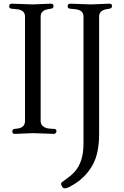

<svg xmlns="http://www.w3.org/2000/svg" viewBox="-20 -724 674 1044"><path d="M61 4Q47 4 47 -8.5Q47 -21 58 -23L75 -25Q116 -30 116 -66V-634Q116 -670 70 -674L41 -677Q30 -679 30 -690Q30 -704 44 -704L157 -700L256 -704Q271 -704 271 -692Q271 -678 258 -677L241 -674Q201 -667 201 -634V-66Q201 -48 214 -37.5Q227 -27 246 -25L275 -23Q287 -23 287 -10Q287 -4 282.5 0Q278 4 273 4L160 0ZM519 -634V5Q519 107 485.5 169.5Q452 232 392 272Q348 300 335.5 300Q323 300 319 293Q312 280 312 275Q312 270 319 265Q370 229 384 212Q434 159 434 56V-634Q434 -670 388 -674L359 -677Q348 -679 348 -690Q348 -704 362 -704L475 -700L574 -704Q589 -704 589 -692Q589 -678 576 -677L559 -674Q519 -667 519 -634Z"/></svg>

Font: Lustria
Style: Regular
Weight: 400
Designer: Matthew Desmond
Foundry: Matthew Desmond
Version: Version 001.001; ttfautohint (v1.6)